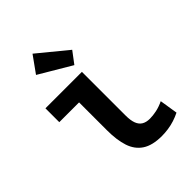

<svg xmlns="http://www.w3.org/2000/svg" viewBox="-225 -886 1009 1009"><g transform="rotate(-45 280.0 -381.5)"><path d="M376 12Q306 12 266 -14.5Q226 -41 209.5 -91Q193 -141 193 -213V-421H46V-524H317V-200Q317 -163 325.5 -140.5Q334 -118 351.5 -107.5Q369 -97 396 -97Q418 -97 445 -102.5Q472 -108 501 -122L517 -21Q495 -10 471.5 -2.5Q448 5 423.5 8.5Q399 12 376 12ZM314 -577 135 -683 201 -775 363 -642Z"/></g></svg>

Font: Ubuntu Sans Mono SemiBold
Style: Regular
Weight: 600
Monospace: yes
Designer: Dalton Maag Ltd
Foundry: Dalton Maag Ltd
Version: Version 1.006